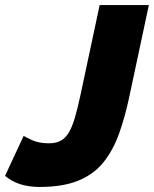

<svg xmlns="http://www.w3.org/2000/svg" viewBox="-68 -730 610 761"><path d="M89 11Q46 11 12 0Q-22 -11 -48 -33L26 -192Q30 -188 58 -175Q86 -162 126 -162Q154 -162 173 -172.5Q192 -183 205 -205Q218 -227 228.5 -262.5Q239 -298 250 -349L327 -710H522L445 -349Q428 -268 404.5 -202Q381 -136 343 -88Q305 -40 243.5 -14.5Q182 11 89 11Z"/></svg>

Font: Raleway Thin Black
Style: Italic
Weight: 900
Italic angle: -12°
Version: Version 4.026